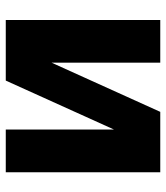

<svg xmlns="http://www.w3.org/2000/svg" viewBox="24 -586 562 649"><g transform="rotate(90 304.5 -261.0)"><path d="M47 0V-522.2H191.4V-154.9L357.6 -522.2H561.8V0H417.4V-365.9L251.9 0Z"/></g></svg>

Font: TikTok Sans Light
Style: Regular
Weight: 300
Version: Version 4.000